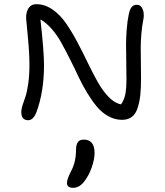

<svg xmlns="http://www.w3.org/2000/svg" viewBox="-20 -623 790 920"><path d="M115.2 -46.9Q82 -46.9 82 -86.9Q82 -99.6 88.1 -119.1Q94.2 -138.7 101.6 -158.9Q108.9 -179.2 115 -220.2Q121.1 -261.2 121.1 -312Q121.1 -368.2 113 -451.2Q105 -534.2 105 -537.1Q105 -566.9 117.4 -585Q129.9 -603 153.8 -603Q194.3 -603 231 -577.9Q267.6 -552.7 295.7 -512.2Q323.7 -471.7 349.9 -422.6Q376 -373.5 400.1 -323.2Q424.3 -272.9 448.2 -230.2Q472.2 -187.5 501 -158Q529.8 -128.4 560.1 -123Q574.7 -143.6 580.3 -170.7Q585.9 -197.8 585.9 -244.1Q585.9 -271.5 585 -326.2Q584 -380.9 584 -410.9Q584 -440.9 587.2 -482.2Q590.3 -523.4 597.2 -555.2Q602.1 -579.1 611.3 -589.6Q620.6 -600.1 636.2 -600.1Q654.8 -600.1 663.6 -579.1Q672.4 -558.1 667 -529.8Q660.2 -496.6 657.2 -459Q654.3 -421.4 654.3 -396.2Q654.3 -371.1 655 -322.5Q655.8 -273.9 655.8 -249Q655.8 -200.7 652.3 -168Q648.9 -135.3 639.6 -106.2Q630.4 -77.1 611.8 -63Q593.3 -48.8 564.9 -48.8Q530.3 -48.8 499 -66.2Q467.8 -83.5 444.1 -112.1Q420.4 -140.6 397.2 -178.7Q374 -216.8 355.2 -257.3Q336.4 -297.9 314.9 -340.3Q293.5 -382.8 273.4 -418.9Q253.4 -455.1 227.3 -484.9Q201.2 -514.6 173.8 -529.8Q190.9 -376 190.9 -311Q190.9 -184.1 154.8 -85.9Q139.6 -46.9 115.2 -46.9ZM300.8 252.9Q300.8 235.8 320.8 196.8Q344.2 152.3 344.2 97.2Q344.2 70.8 353 58.3Q361.8 45.9 380.9 45.9Q433.1 45.9 433.1 109.9Q433.1 140.6 419.2 180.2Q405.3 219.7 381.8 249Q359.4 276.9 330.1 276.9Q300.8 276.9 300.8 252.9Z"/></svg>

Font: Shantell Sans Irregular
Style: Regular
Weight: 300
Designer: Stephen Nixon, Anya Danilova, Shantell Martin
Foundry: Arrow Type
Version: Version 1.006;[9816181b4]